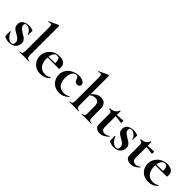

<svg xmlns="http://www.w3.org/2000/svg" viewBox="206 -1840 2966 2966"><g transform="rotate(45 1689.0 -356.5)"><path d="M118 -338Q118 -317 129.5 -300.5Q141 -284 159 -270.5Q177 -257 198 -244Q223 -230 247 -214.5Q271 -199 287 -177Q303 -155 303 -120Q303 -88 286.5 -57.5Q270 -27 237 -8Q204 11 154 11Q129 11 104 5.5Q79 0 50 -16Q48 -18 46 -21Q44 -24 44 -28L42 -127Q42 -130 47.5 -130.5Q53 -131 54 -129Q65 -97 85 -69.5Q105 -42 130.5 -25.5Q156 -9 182 -9Q202 -9 215 -21.5Q228 -34 228 -60Q228 -88 215.5 -106.5Q203 -125 184 -138.5Q165 -152 145 -163Q122 -176 99 -190Q76 -204 61 -225.5Q46 -247 46 -282Q46 -324 67 -349Q88 -374 121.5 -385Q155 -396 191 -396Q213 -396 231.5 -393Q250 -390 274 -381Q283 -378 283 -370Q283 -350 282 -328.5Q281 -307 281 -281Q281 -278 275 -278Q269 -278 269 -281Q269 -300 253.5 -322Q238 -344 213 -360.5Q188 -377 159 -377Q145 -377 131.5 -370Q118 -363 118 -338Z M372 0Q370 0 370 -6Q370 -12 372 -12Q403 -12 414.5 -26.5Q426 -41 426 -81L427 -589Q427 -623 421 -638.5Q415 -654 398 -654Q385 -654 360 -643Q357 -642 354 -648Q351 -654 353 -655L500 -724Q502 -725 504 -725Q509 -725 515 -720.5Q521 -716 521 -712V-81Q521 -41 532 -26.5Q543 -12 574 -12Q578 -12 578 -6Q578 0 574 0Q555 0 528.5 -1Q502 -2 473 -2Q444 -2 418 -1Q392 0 372 0Z M840 12Q775 12 729.5 -15Q684 -42 660.5 -86.5Q637 -131 637 -182Q637 -241 666 -289Q695 -337 746 -366Q797 -395 863 -395Q922 -395 957.5 -368Q993 -341 993 -280Q993 -267 991 -258Q989 -249 982 -249H886Q888 -306 875 -340.5Q862 -375 825 -375Q785 -375 761.5 -334Q738 -293 738 -225Q738 -167 756 -125Q774 -83 809 -60Q844 -37 895 -37Q925 -37 945.5 -44.5Q966 -52 991 -65Q993 -67 996.5 -63Q1000 -59 998 -56Q961 -19 922.5 -3.5Q884 12 840 12ZM703 -248 702 -267 921 -271V-249Z M1251 12Q1182 12 1137 -17.5Q1092 -47 1070.5 -93Q1049 -139 1049 -186Q1049 -236 1070 -275Q1091 -314 1125.5 -340.5Q1160 -367 1202 -381Q1244 -395 1285 -395Q1314 -395 1343 -386.5Q1372 -378 1391 -361.5Q1410 -345 1410 -320Q1410 -303 1396 -288.5Q1382 -274 1355 -274Q1330 -274 1316 -287Q1302 -300 1294 -325Q1287 -349 1278.5 -361.5Q1270 -374 1246 -374Q1203 -374 1177.5 -331Q1152 -288 1152 -219Q1152 -169 1167 -127.5Q1182 -86 1216 -61.5Q1250 -37 1307 -37Q1337 -37 1357.5 -44Q1378 -51 1403 -63Q1405 -65 1408.5 -61Q1412 -57 1410 -55Q1375 -23 1338 -5.5Q1301 12 1251 12Z M1463 0Q1461 0 1461 -6Q1461 -12 1463 -12Q1494 -12 1505.5 -26.5Q1517 -41 1517 -81V-589Q1517 -623 1511 -638.5Q1505 -654 1488 -654Q1474 -654 1450 -643Q1447 -642 1444 -648Q1441 -654 1443 -655L1589 -724Q1591 -725 1592 -725Q1593 -725 1594 -725Q1599 -725 1604.5 -720.5Q1610 -716 1610 -712V-81Q1610 -41 1621.5 -26.5Q1633 -12 1664 -12Q1668 -12 1668 -6Q1668 0 1664 0Q1644 0 1618.5 -1Q1593 -2 1564 -2Q1535 -2 1509 -1Q1483 0 1463 0ZM1732 0Q1730 0 1730 -6Q1730 -12 1732 -12Q1763 -12 1774.5 -26.5Q1786 -41 1786 -81V-225Q1786 -331 1704 -331Q1674 -331 1642.5 -316Q1611 -301 1593 -275L1587 -287Q1622 -337 1666 -367.5Q1710 -398 1762 -398Q1818 -398 1848.5 -363Q1879 -328 1879 -273V-81Q1879 -41 1890.5 -26.5Q1902 -12 1933 -12Q1937 -12 1937 -6Q1937 0 1933 0Q1913 0 1887.5 -1Q1862 -2 1833 -2Q1804 -2 1778 -1Q1752 0 1732 0Z M2135 12Q2111 12 2086.5 4Q2062 -4 2045.5 -24Q2029 -44 2029 -80V-302Q2029 -323 2024 -335Q2019 -347 2008 -352Q1997 -357 1978 -357Q1974 -357 1974 -366Q1974 -375 1978 -375Q2029 -377 2061 -397.5Q2093 -418 2109 -458Q2111 -462 2117.5 -462Q2124 -462 2124 -458V-113Q2124 -73 2144.5 -56Q2165 -39 2195 -39Q2218 -39 2238.5 -48.5Q2259 -58 2273 -69Q2276 -72 2280.5 -67.5Q2285 -63 2281 -60Q2244 -23 2209.5 -5.5Q2175 12 2135 12ZM2250 -335Q2209 -344 2170.5 -347.5Q2132 -351 2089 -351V-377Q2130 -377 2169.5 -380Q2209 -383 2254 -387Q2256 -387 2258.5 -379.5Q2261 -372 2261 -363Q2261 -353 2257.5 -343.5Q2254 -334 2250 -335Z M2405 -338Q2405 -317 2416.5 -300.5Q2428 -284 2446 -270.5Q2464 -257 2485 -244Q2510 -230 2534 -214.5Q2558 -199 2574 -177Q2590 -155 2590 -120Q2590 -88 2573.5 -57.5Q2557 -27 2524 -8Q2491 11 2441 11Q2416 11 2391 5.5Q2366 0 2337 -16Q2335 -18 2333 -21Q2331 -24 2331 -28L2329 -127Q2329 -130 2334.5 -130.5Q2340 -131 2341 -129Q2352 -97 2372 -69.5Q2392 -42 2417.5 -25.5Q2443 -9 2469 -9Q2489 -9 2502 -21.5Q2515 -34 2515 -60Q2515 -88 2502.5 -106.5Q2490 -125 2471 -138.5Q2452 -152 2432 -163Q2409 -176 2386 -190Q2363 -204 2348 -225.5Q2333 -247 2333 -282Q2333 -324 2354 -349Q2375 -374 2408.5 -385Q2442 -396 2478 -396Q2500 -396 2518.5 -393Q2537 -390 2561 -381Q2570 -378 2570 -370Q2570 -350 2569 -328.5Q2568 -307 2568 -281Q2568 -278 2562 -278Q2556 -278 2556 -281Q2556 -300 2540.5 -322Q2525 -344 2500 -360.5Q2475 -377 2446 -377Q2432 -377 2418.5 -370Q2405 -363 2405 -338Z M2808 12Q2784 12 2759.5 4Q2735 -4 2718.5 -24Q2702 -44 2702 -80V-302Q2702 -323 2697 -335Q2692 -347 2681 -352Q2670 -357 2651 -357Q2647 -357 2647 -366Q2647 -375 2651 -375Q2702 -377 2734 -397.5Q2766 -418 2782 -458Q2784 -462 2790.5 -462Q2797 -462 2797 -458V-113Q2797 -73 2817.5 -56Q2838 -39 2868 -39Q2891 -39 2911.5 -48.5Q2932 -58 2946 -69Q2949 -72 2953.5 -67.5Q2958 -63 2954 -60Q2917 -23 2882.5 -5.5Q2848 12 2808 12ZM2923 -335Q2882 -344 2843.5 -347.5Q2805 -351 2762 -351V-377Q2803 -377 2842.5 -380Q2882 -383 2927 -387Q2929 -387 2931.5 -379.5Q2934 -372 2934 -363Q2934 -353 2930.5 -343.5Q2927 -334 2923 -335Z M3195 12Q3130 12 3084.5 -15Q3039 -42 3015.5 -86.5Q2992 -131 2992 -182Q2992 -241 3021 -289Q3050 -337 3101 -366Q3152 -395 3218 -395Q3277 -395 3312.5 -368Q3348 -341 3348 -280Q3348 -267 3346 -258Q3344 -249 3337 -249H3241Q3243 -306 3230 -340.5Q3217 -375 3180 -375Q3140 -375 3116.5 -334Q3093 -293 3093 -225Q3093 -167 3111 -125Q3129 -83 3164 -60Q3199 -37 3250 -37Q3280 -37 3300.5 -44.5Q3321 -52 3346 -65Q3348 -67 3351.5 -63Q3355 -59 3353 -56Q3316 -19 3277.5 -3.5Q3239 12 3195 12ZM3058 -248 3057 -267 3276 -271V-249Z"/></g></svg>

Font: Cormorant Garamond Light
Style: Regular
Weight: 300
Designer: Christian Thalmann (Catharsis Fonts)
Foundry: Catharsis Fonts
Version: Version 4.001